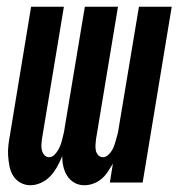

<svg xmlns="http://www.w3.org/2000/svg" viewBox="-20 -540 540 568"><path d="M70 8Q54 8 40.5 0.5Q27 -7 19 -20Q11 -33 8 -48.5Q5 -64 4 -79.5Q3 -95 5 -111.5Q7 -128 10 -144L72 -520H169L104 -128Q103 -120 102.5 -111.5Q102 -103 104 -95Q106 -87 111.5 -81Q117 -75 125 -75Q134 -75 140.5 -81.5Q147 -88 151.5 -95.5Q156 -103 159 -111Q162 -119 164 -127.5Q166 -136 168 -144Q170 -152 171 -160L231 -520H329L264 -128Q263 -120 262.5 -111.5Q262 -103 263.5 -95Q265 -87 270.5 -81Q276 -75 285 -75Q293 -75 300 -81.5Q307 -88 311.5 -95.5Q316 -103 318.5 -111Q321 -119 323.5 -127.5Q326 -136 328 -144Q330 -152 331 -160L391 -520H488L402 0H305L314 -56Q307 -44 299 -32Q291 -20 280.5 -11Q270 -2 256.5 3Q243 8 230 8Q213 8 200 0.5Q187 -7 179 -19.5Q171 -32 167.5 -47Q164 -62 164 -78Q158 -63 149.5 -47.5Q141 -32 129.5 -19.5Q118 -7 102 0.5Q86 8 70 8Z"/></svg>

Font: Iosevka
Style: Bold Italic
Weight: 700
Italic angle: -9°
Monospace: yes
Designer: Belleve Invis
Foundry: Belleve Invis
Version: Version 32.5.0; ttfautohint (v1.8.4)